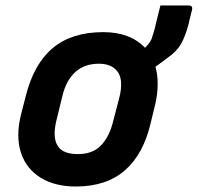

<svg xmlns="http://www.w3.org/2000/svg" viewBox="-20 -667 720 699"><path d="M356 -550Q454 -550 508 -493Q510 -496 513 -498.5Q516 -501 519 -505Q529 -517 533 -528.5Q537 -540 544 -565Q546 -576 552.5 -601Q559 -626 564 -647H667Q683 -647 679 -631Q678 -625 673.5 -608.5Q669 -592 667 -581Q655 -535 639 -507Q623 -479 588 -455Q576 -446 566 -438.5Q556 -431 546 -424Q562 -366 546 -291L529 -221Q503 -107 435.5 -47.5Q368 12 256 12Q180 12 128 -20Q76 -52 56.5 -110.5Q37 -169 56 -248L74 -318Q103 -434 172 -492Q241 -550 356 -550ZM340 -435Q288 -435 255 -405.5Q222 -376 208 -321L185 -227Q177 -194 179.5 -168.5Q182 -143 197 -127Q218 -106 264 -106Q316 -106 346 -136Q376 -166 390 -218L414 -310Q423 -344 420.5 -371Q418 -398 401 -414Q380 -435 340 -435Z"/></svg>

Font: Recursive Sn Lnr St
Style: Bold Italic
Weight: 700
Italic angle: -15°
Version: Version 1.079;hotconv 1.0.112;makeotfexe 2.5.65598; ttfautoh